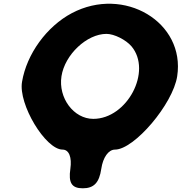

<svg xmlns="http://www.w3.org/2000/svg" viewBox="-20 -900 981 1037"><path d="M368 -829C232 -757 124 -608 99 -458C78 -337 226 -92 318 -92C353 -92 369 -50 360 12C349 87 367 117 427 117C487 117 516 87 527 12C536 -50 566 -92 601 -92C705 -92 914 -338 937 -488C982 -780 650 -978 368 -829ZM690 -650C803 -516 667 -258 484 -258C378 -258 294 -371 312 -488C330 -605 449 -717 555 -717C597 -717 660 -685 690 -650Z"/></svg>

Font: Hussar Skorodowane
Style: Ky
Weight: 700
Foundry: Cannot Into Space Fonts
Version: Version 0.892